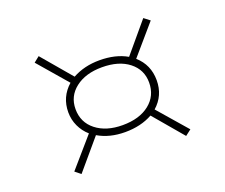

<svg xmlns="http://www.w3.org/2000/svg" viewBox="-93 -728 939 802"><g transform="rotate(-20 377.0 -327.0)"><path d="M523 -214 635 -85 609 -65 498 -196Q446 -167 376 -167Q307 -167 256 -197L144 -65L119 -85L231 -214Q207 -235 193.5 -264Q180 -293 180 -326Q180 -394 231 -439L119 -569L144 -589L256 -457Q309 -486 376 -486Q448 -486 498 -457L609 -589L635 -569L523 -439Q573 -395 573 -326Q573 -258 523 -214ZM376 -198Q451 -198 495.5 -233.5Q540 -269 540 -328Q540 -385 495.5 -420Q451 -455 376 -455Q303 -455 258 -420Q213 -385 213 -328Q213 -269 258 -233.5Q303 -198 376 -198Z"/></g></svg>

Font: BioRhyme Expanded ExtraLight
Style: Regular
Weight: 275
Width: 7
Designer: Aoife Mooney
Foundry: Aoife Mooney Type
Version: Version 1.000